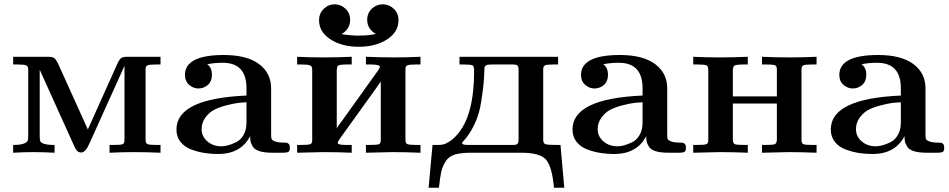

<svg xmlns="http://www.w3.org/2000/svg" viewBox="-20 -708 4397 890"><path d="M41 0V-36.1Q75.2 -36.1 90.6 -42.5Q106 -48.8 108.4 -55.9Q110.8 -63 110.8 -80.1V-384.8Q110.8 -400.9 101.3 -405Q91.8 -409.2 57.1 -409.2H41V-444.8H203.1Q223.1 -444.8 231.7 -438.5Q240.2 -432.1 251 -409.2L387.2 -107.9Q395 -126 522.9 -410.2Q532.7 -432.1 541.3 -438.5Q549.8 -444.8 569.8 -444.8H724.1V-409.2H707Q671.9 -409.2 663.3 -405Q654.8 -400.9 654.8 -387.2V-60.1Q654.8 -43.9 663.8 -40Q672.9 -36.1 707 -36.1H724.1V0Q662.1 -2.9 602.1 -2.9H598.1Q550.3 -2.9 487.8 0V-36.1H503.9Q542 -36.1 549.6 -40Q557.1 -43.9 557.1 -62V-402.8Q554.2 -396 547.6 -382.1Q541 -368.2 538.1 -360.8L396 -45.9Q377 -1 356 -1Q353 -1 350.1 -2Q347.2 -2.9 345 -3.4Q342.8 -3.9 340.3 -6.3Q337.9 -8.8 335.9 -10.5Q334 -12.2 332 -15.6Q330.1 -19 329.1 -21Q328.1 -22.9 325.7 -27.6Q323.2 -32.2 322.5 -34.2Q321.8 -36.1 319.3 -41.5Q316.9 -46.9 315.9 -48.8L164.1 -384.8V-74.2Q164.1 -60.1 167 -53Q169.9 -45.9 185.5 -41Q201.2 -36.1 232.9 -36.1V0Q184.1 -2.9 134.8 -2.9Q87.9 -2.9 41 0Z M797.9 -107.9Q797.9 -251 1122.6 -265.1V-298.8Q1122.6 -417 1012.7 -417Q973.6 -417 940.4 -410.2Q962.4 -395 962.4 -360.8Q962.4 -331.1 943.6 -314.5Q924.8 -297.9 899.4 -297.9Q876.5 -297.9 856.9 -314.5Q837.4 -331.1 837.4 -360.8Q837.4 -452.6 1016.6 -453.1Q1124.5 -453.1 1180.7 -411.1Q1236.8 -369.1 1236.8 -298.8V-84Q1236.8 -69.8 1238.8 -64Q1240.7 -58.1 1254.6 -52.5Q1268.6 -46.9 1297.9 -46.9Q1306.6 -46.9 1310.5 -45.9Q1314.5 -44.9 1319.1 -40Q1323.7 -35.2 1323.7 -23.9Q1323.7 -7.8 1316.7 -3.9Q1309.6 0 1291.5 0H1243.7Q1206.5 0 1183.6 -7.1Q1160.6 -14.2 1152.1 -28.1Q1143.6 -42 1141.6 -51.5Q1139.6 -61 1139.6 -77.1Q1096.7 5.9 990.7 5.9Q960.9 5.9 930.7 1.5Q900.4 -2.9 868.4 -14.4Q836.4 -25.9 817.1 -49.8Q797.9 -73.7 797.9 -107.9ZM914.6 -108.9Q914.6 -75.7 941.2 -52.7Q967.8 -29.8 1005.9 -29.8Q1019 -29.8 1035.4 -33.9Q1051.8 -38.1 1073.2 -48.1Q1094.7 -58.1 1108.6 -82Q1122.6 -106 1122.6 -139.2V-233.9Q1100.6 -232.9 1081.1 -230.5Q1061.5 -228 1028.6 -219.5Q995.6 -210.9 972.7 -199Q949.7 -187 932.1 -163.3Q914.6 -139.6 914.6 -108.9Z M1357.4 0V-36.1H1374Q1411.1 -36.1 1419.2 -40Q1427.2 -43.9 1427.2 -58.1V-384.8Q1427.2 -400.9 1417.7 -405Q1408.2 -409.2 1372.1 -409.2H1357.4V-444.8Q1417.5 -441.9 1478 -441.9Q1543.9 -441.9 1610.4 -444.8V-409.2H1596.2Q1555.2 -409.2 1548.1 -404.5Q1541 -399.9 1541 -378.9V-113.8Q1548.8 -126 1565.4 -147.9L1731.4 -379.9Q1741.2 -394 1741.2 -397.9Q1741.2 -409.2 1696.3 -409.2H1676.3V-444.8Q1742.2 -441.9 1808.1 -441.9Q1869.1 -441.9 1929.2 -444.8V-409.2H1912.1Q1876 -409.2 1867.7 -405Q1859.4 -400.9 1859.4 -387.2V-60.1Q1859.4 -43.9 1868.4 -40Q1877.4 -36.1 1912.1 -36.1H1929.2V0Q1863.3 -2.9 1797.4 -2.9Q1787.6 -2.9 1676.3 0V-36.1H1686Q1729 -36.1 1737.1 -39.6Q1745.1 -43 1745.1 -60.1V-330.1Q1737.3 -317.9 1721.2 -295.9L1555.2 -64.9Q1545.4 -51.8 1545.4 -45.9Q1545.4 -36.1 1583 -36.1H1610.4V0Q1544.4 -2.9 1479 -2.9Q1468.3 -2.9 1357.4 0ZM1459 -613.8Q1459 -646 1480.7 -667Q1502.4 -688 1531.2 -688Q1560.1 -688 1581.5 -667.5Q1603 -647 1603 -616.2Q1603 -573.2 1563 -549.8Q1605 -543 1641.1 -543Q1689.9 -543 1722.2 -550.8Q1682.1 -573.7 1682.1 -616.2Q1682.1 -647 1703.6 -667.5Q1725.1 -688 1754.2 -688Q1783.2 -688 1805.2 -667.5Q1827.1 -647 1827.1 -613.8Q1827.1 -559.6 1774.2 -525.4Q1721.2 -491.2 1643.3 -491.2Q1565.4 -491.2 1512.2 -525.4Q1459 -559.6 1459 -613.8Z M1966.8 162.1 1984.9 -36.1H2009.8Q2024.9 -36.1 2035.4 -38.6Q2045.9 -41 2063.5 -52Q2081.1 -63 2100.1 -85Q2178.2 -173.8 2177.7 -381.8Q2177.7 -400.9 2170.4 -405Q2163.1 -409.2 2122.1 -409.2H2109.9V-444.8H2566.9V-409.2H2549.8Q2514.6 -409.2 2506.3 -405Q2498 -400.9 2498 -387.2V-60.1Q2498 -43.9 2507.6 -40Q2517.1 -36.1 2561 -36.1H2578.1L2595.7 162.1H2547.9Q2539.1 64.9 2511.5 32.5Q2483.9 0 2397 0H2162.1Q2116.2 0 2088.1 8.5Q2060.1 17.1 2045.4 40.5Q2030.8 64 2025.4 88.4Q2020 112.8 2014.6 162.1ZM2122.1 -43.9Q2122.1 -36.1 2151.9 -36.1H2353Q2365.2 -36.1 2370.6 -37.1Q2376 -38.1 2379.9 -43Q2383.8 -47.9 2383.8 -59.1V-388.2Q2382.8 -401.4 2377.4 -405.3Q2372.1 -409.2 2355 -409.2H2262.7Q2239.7 -408.2 2236.3 -407Q2232.9 -405.8 2227.1 -398.9H2226.1Q2224.1 -345.7 2221.4 -318.4Q2218.8 -291 2210.9 -239Q2203.1 -187 2185.5 -145.5Q2168 -104 2141.1 -68.8Q2138.2 -64.9 2133.1 -59.6Q2127.9 -54.2 2125 -50.5Q2122.1 -46.9 2122.1 -43.9Z M2633.8 -107.9Q2633.8 -251 2958.5 -265.1V-298.8Q2958.5 -417 2848.6 -417Q2809.6 -417 2776.4 -410.2Q2798.3 -395 2798.3 -360.8Q2798.3 -331.1 2779.5 -314.5Q2760.7 -297.9 2735.4 -297.9Q2712.4 -297.9 2692.9 -314.5Q2673.3 -331.1 2673.3 -360.8Q2673.3 -452.6 2852.5 -453.1Q2960.4 -453.1 3016.6 -411.1Q3072.8 -369.1 3072.8 -298.8V-84Q3072.8 -69.8 3074.7 -64Q3076.7 -58.1 3090.6 -52.5Q3104.5 -46.9 3133.8 -46.9Q3142.6 -46.9 3146.5 -45.9Q3150.4 -44.9 3155 -40Q3159.7 -35.2 3159.7 -23.9Q3159.7 -7.8 3152.6 -3.9Q3145.5 0 3127.4 0H3079.6Q3042.5 0 3019.5 -7.1Q2996.6 -14.2 2988 -28.1Q2979.5 -42 2977.5 -51.5Q2975.6 -61 2975.6 -77.1Q2932.6 5.9 2826.7 5.9Q2796.9 5.9 2766.6 1.5Q2736.3 -2.9 2704.3 -14.4Q2672.4 -25.9 2653.1 -49.8Q2633.8 -73.7 2633.8 -107.9ZM2750.5 -108.9Q2750.5 -75.7 2777.1 -52.7Q2803.7 -29.8 2841.8 -29.8Q2855 -29.8 2871.3 -33.9Q2887.7 -38.1 2909.2 -48.1Q2930.7 -58.1 2944.6 -82Q2958.5 -106 2958.5 -139.2V-233.9Q2936.5 -232.9 2917 -230.5Q2897.5 -228 2864.5 -219.5Q2831.5 -210.9 2808.6 -199Q2785.6 -187 2768.1 -163.3Q2750.5 -139.6 2750.5 -108.9Z M3193.4 0V-36.1H3210Q3247.1 -36.1 3255.1 -40Q3263.2 -43.9 3263.2 -58.1V-384.8Q3263.2 -401.9 3253.7 -405.5Q3244.1 -409.2 3208 -409.2H3193.4V-444.8Q3253.4 -441.9 3314 -441.9Q3379.9 -441.9 3446.3 -444.8V-409.2H3435.1Q3394 -409.2 3385.5 -404.5Q3377 -399.9 3377 -379.9V-261.2H3581.1V-389.2Q3580.1 -403.3 3570.6 -406.2Q3561 -409.2 3522.9 -409.2H3512.2V-444.8Q3578.1 -441.9 3644 -441.9Q3705.1 -441.9 3765.1 -444.8V-409.2H3747.1Q3711.9 -409.2 3703.6 -405Q3695.3 -400.9 3695.3 -387.2V-59.1Q3695.3 -43 3704.3 -39.6Q3713.4 -36.1 3748 -36.1H3765.1V0Q3699.2 -2.9 3633.3 -2.9Q3623.5 -2.9 3512.2 0V-36.1H3525.4Q3562.5 -36.1 3571.3 -39.6Q3580.1 -43 3581.1 -59.1V-228H3377V-59.1Q3377.9 -43 3386.5 -39.6Q3395 -36.1 3433.1 -36.1H3446.3V0Q3380.4 -2.9 3314.9 -2.9Q3304.2 -2.9 3193.4 0Z M3831.1 -107.9Q3831.1 -251 4155.8 -265.1V-298.8Q4155.8 -417 4045.9 -417Q4006.8 -417 3973.6 -410.2Q3995.6 -395 3995.6 -360.8Q3995.6 -331.1 3976.8 -314.5Q3958 -297.9 3932.6 -297.9Q3909.7 -297.9 3890.1 -314.5Q3870.6 -331.1 3870.6 -360.8Q3870.6 -452.6 4049.8 -453.1Q4157.7 -453.1 4213.9 -411.1Q4270 -369.1 4270 -298.8V-84Q4270 -69.8 4272 -64Q4273.9 -58.1 4287.8 -52.5Q4301.8 -46.9 4331.1 -46.9Q4339.8 -46.9 4343.8 -45.9Q4347.7 -44.9 4352.3 -40Q4356.9 -35.2 4356.9 -23.9Q4356.9 -7.8 4349.9 -3.9Q4342.8 0 4324.7 0H4276.9Q4239.7 0 4216.8 -7.1Q4193.8 -14.2 4185.3 -28.1Q4176.8 -42 4174.8 -51.5Q4172.9 -61 4172.9 -77.1Q4129.9 5.9 4023.9 5.9Q3994.1 5.9 3963.9 1.5Q3933.6 -2.9 3901.6 -14.4Q3869.6 -25.9 3850.3 -49.8Q3831.1 -73.7 3831.1 -107.9ZM3947.8 -108.9Q3947.8 -75.7 3974.4 -52.7Q4001 -29.8 4039.1 -29.8Q4052.2 -29.8 4068.6 -33.9Q4085 -38.1 4106.4 -48.1Q4127.9 -58.1 4141.8 -82Q4155.8 -106 4155.8 -139.2V-233.9Q4133.8 -232.9 4114.3 -230.5Q4094.7 -228 4061.8 -219.5Q4028.8 -210.9 4005.9 -199Q3982.9 -187 3965.3 -163.3Q3947.8 -139.6 3947.8 -108.9Z"/></svg>

Font: CMU Serif
Style: Bold
Weight: 700
Version: Version 0.7.0